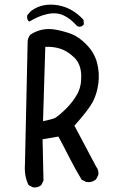

<svg xmlns="http://www.w3.org/2000/svg" viewBox="-20 -812 540 830"><path d="M123 -2 103.5 -11.7Q84 -50.8 87.9 -102.5L99.6 -634.8Q101.6 -650.4 111.3 -662.1Q134.8 -677.7 162.1 -683.6Q189.5 -689.5 221.7 -683.6Q253.9 -677.7 286.6 -666Q319.3 -654.3 353.5 -619.6Q387.7 -585 399.4 -541Q411.1 -497.1 405.3 -452.1Q399.4 -407.2 381.8 -373Q364.3 -338.9 301.8 -268.6L395.5 -91.8Q407.2 -78.1 405.3 -56.6L395.5 -37.1Q377.9 -21.5 352.5 -25.4L333 -35.2Q305.7 -80.1 281.7 -127.4Q257.8 -174.8 232.4 -221.7L164.1 -210L168 -31.2L158.2 -11.7Q144.5 0 123 -2ZM216.8 -301.8Q232.4 -309.6 264.2 -340.8Q295.9 -372.1 314.5 -406.2Q333 -440.4 331.1 -488.3Q329.1 -536.1 300.8 -563.5Q272.5 -590.8 241.7 -601.1Q210.9 -611.3 175.8 -609.4L166 -288.1Q208 -296.9 216.8 -301.8ZM317.4 -697.3 311.5 -701.2Q284.2 -732.4 253.4 -746.1Q222.7 -759.8 183.6 -751Q144.5 -742.2 107.4 -718.8L101.6 -722.7Q95.7 -732.4 97.7 -746.1L113.3 -763.7Q138.7 -783.2 168.9 -789.1Q199.2 -794.9 231.4 -789.1Q263.7 -783.2 290.5 -767.6Q317.4 -752 340.8 -726.6L342.8 -707Q333 -693.4 317.4 -697.3Z"/></svg>

Font: JasonHandwriting2
Style: Regular
Weight: 400
Version: Version 1.05.10